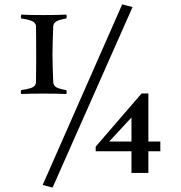

<svg xmlns="http://www.w3.org/2000/svg" viewBox="-20 -784 820 870"><path d="M279.8 -700.2Q242.7 -693.8 231 -684.1Q221.7 -675.8 221.2 -664.1Q217.8 -584 217.8 -538.1Q217.8 -492.2 221.2 -412.1Q221.7 -402.3 227.3 -395.3Q232.9 -388.2 244.1 -384.3Q255.4 -380.4 261.7 -379.2Q268.1 -377.9 279.8 -376Q282.2 -373 282.2 -367.2Q282.2 -359.9 279.8 -357.9Q247.1 -359.9 176.8 -359.9Q107.9 -359.9 76.2 -357.9Q74.2 -363.8 74.2 -367.2Q74.2 -370.1 76.2 -376Q89.8 -377.9 97.2 -379.2Q104.5 -380.4 117.4 -384.3Q130.4 -388.2 136.7 -395.3Q143.1 -402.3 143.1 -412.1Q144 -448.2 144 -502Q144 -627.9 143.1 -664.1Q143.1 -673.3 137 -680.2Q130.9 -687 119.9 -690.7Q108.9 -694.3 100.1 -696.3Q91.3 -698.2 80.1 -699.7Q77.1 -700.2 76.2 -700.2Q74.2 -706.1 74.2 -709Q74.2 -711.9 76.2 -717.8Q107.9 -715.8 176.8 -715.8Q247.1 -715.8 279.8 -717.8Q282.2 -715.8 282.2 -709Q282.2 -703.1 279.8 -700.2ZM218.3 65.9 173.3 54.2 533.7 -764.2 580.6 -752ZM413.6 -98.6V-119.6L621.6 -360.4H652.3V-142.6H706.5V-98.6H652.3V-0.5H575.7V-98.6ZM474.6 -142.6H575.7V-251.5Z"/></svg>

Font: Jacques Francois
Style: Regular
Weight: 400
Designer: Manvel Shmavonyan, Alexei Vanyashin
Foundry: Cyreal (www.cyreal.org)
Version: Version 1.003